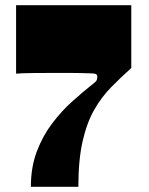

<svg xmlns="http://www.w3.org/2000/svg" viewBox="-20 -720 575 740"><path d="M99 0Q99 -76 122 -136.5Q145 -197 181.5 -245Q218 -293 260 -330.5Q302 -368 340 -398Q351 -406 353 -412Q355 -418 355 -423Q355 -430 352.5 -432.5Q350 -435 345 -436Q341 -437 324.5 -437.5Q308 -438 286 -438.5Q264 -439 241 -439Q218 -439 201 -439Q150 -439 105 -438.5Q60 -438 42 -436V-700H486V-458Q446 -422 409 -384.5Q372 -347 343.5 -297.5Q315 -248 298.5 -176Q282 -104 282 0Z"/></svg>

Font: Ojuju ExtraLight ExtraBold
Style: Regular
Weight: 800
Version: Version 1.000